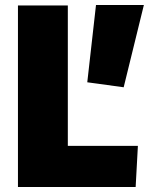

<svg xmlns="http://www.w3.org/2000/svg" viewBox="-20 -750 597 770"><path d="M52 -728H252V-165H533L524 0H52ZM476 -400 330 -420 365 -730H557Z"/></svg>

Font: Murecho Black
Style: Regular
Weight: 900
Designer: Neil Summerour
Foundry: Positype
Version: Version 1.010; ttfautohint (v1.8.3)